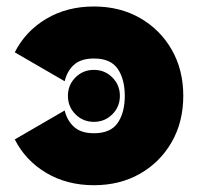

<svg xmlns="http://www.w3.org/2000/svg" viewBox="-20 -542 595 577"><path d="M355 -253.9Q355 -304.2 333.7 -335.2Q312.5 -366.2 262.2 -366.2Q224.1 -366.2 203.1 -347.9Q182.1 -329.6 174.3 -297.9L24.4 -384.8Q56.6 -448.2 118.9 -485.4Q181.2 -522.5 262.2 -522.5Q340.3 -522.5 400.9 -487.8Q461.4 -453.1 496.1 -392.6Q530.8 -332 530.8 -253.9Q530.8 -175.8 496.1 -115.2Q461.4 -54.7 400.9 -20Q340.3 14.6 262.2 14.6Q181.2 14.6 118.9 -22.5Q56.6 -59.6 24.4 -123L174.3 -210Q182.1 -178.7 203.1 -160.2Q224.1 -141.6 262.2 -141.6Q312.5 -141.6 333.7 -172.6Q355 -203.6 355 -253.9ZM184.1 -253.9Q184.1 -286.6 206.8 -309.3Q229.5 -332 262.2 -332Q294.9 -332 317.6 -309.3Q340.3 -286.6 340.3 -253.9Q340.3 -221.2 317.6 -198.5Q294.9 -175.8 262.2 -175.8Q229.5 -175.8 206.8 -198.5Q184.1 -221.2 184.1 -253.9Z"/></svg>

Font: Giphurs Black
Style: Regular
Weight: 900
Version: Version 0.920; ttfautohint (v1.8.4.7-5d5b)